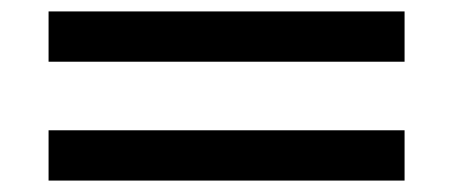

<svg xmlns="http://www.w3.org/2000/svg" viewBox="-20 -484 790 336"><path d="M65 -376V-464H688V-376ZM65 -168V-256H688V-168Z"/></svg>

Font: Inconsolata ExtraExpanded SemiBold
Style: Regular
Weight: 600
Width: 8
Monospace: yes
Designer: Raph Levien, Cyreal, Brenton Simpson
Foundry: Raph Levien, Cyreal, Google
Version: Version 3.001; ttfautohint (v1.8.2.53-6de2)